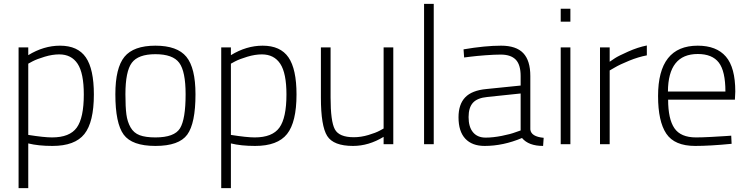

<svg xmlns="http://www.w3.org/2000/svg" viewBox="-20 -745 3868 992"><path d="M76 227V-500H126V-460Q206 -509 290 -509Q382 -509 423.5 -448.5Q465 -388 465 -257Q465 -114 416 -52.5Q367 9 251 9Q178 9 126 -4V227ZM286 -464Q251 -464 211 -452Q171 -440 148 -428L126 -416V-48Q208 -35 249 -35Q340 -35 376.5 -85.5Q413 -136 413 -257Q413 -367 381 -415.5Q349 -464 286 -464Z M990 -258Q990 -108 947.5 -49.5Q905 9 783 9Q662 9 619 -49.5Q576 -108 576 -258Q576 -394 623 -451.5Q670 -509 783 -509Q896 -509 943 -451.5Q990 -394 990 -258ZM783 -35Q881 -35 910 -82Q939 -129 939 -258Q939 -376 906 -420.5Q873 -465 783 -465Q694 -465 661 -420.5Q628 -376 628 -258Q628 -192 633 -154Q638 -116 654.5 -87Q671 -58 701.5 -46.5Q732 -35 783 -35Z M1123 227V-500H1173V-460Q1253 -509 1337 -509Q1429 -509 1470.5 -448.5Q1512 -388 1512 -257Q1512 -114 1463 -52.5Q1414 9 1298 9Q1225 9 1173 -4V227ZM1333 -464Q1298 -464 1258 -452Q1218 -440 1195 -428L1173 -416V-48Q1255 -35 1296 -35Q1387 -35 1423.5 -85.5Q1460 -136 1460 -257Q1460 -367 1428 -415.5Q1396 -464 1333 -464Z M1962 -500H2012V0H1962V-38Q1885 9 1804 9Q1703 9 1670.5 -42.5Q1638 -94 1638 -240V-500H1688V-241Q1688 -118 1710 -77Q1732 -36 1808 -36Q1845 -36 1883.5 -47.5Q1922 -59 1942 -70L1962 -81Z M2171 0V-725H2221V0Z M2720 -352V-76Q2724 -39 2789 -33L2786 9Q2711 9 2677 -32Q2580 9 2484 9Q2419 9 2384 -28.5Q2349 -66 2349 -139Q2349 -206 2383.5 -242Q2418 -278 2493 -285L2670 -303V-352Q2670 -411 2644.5 -437Q2619 -463 2567 -463Q2535 -463 2488 -459.5Q2441 -456 2410 -452L2378 -448L2375 -490Q2486 -509 2569 -509Q2647 -509 2683.5 -470.5Q2720 -432 2720 -352ZM2670 -262 2498 -244Q2446 -239 2423.5 -214Q2401 -189 2401 -140Q2401 -89 2424 -61.5Q2447 -34 2489 -34Q2527 -34 2572.5 -43Q2618 -52 2644 -62L2670 -71Z M2877 0V-500H2927V0ZM2877 -633V-700H2927V-633Z M3080 0V-500H3130V-426Q3140 -433 3157.5 -444.5Q3175 -456 3225.5 -478.5Q3276 -501 3322 -510V-459Q3279 -451 3231 -431.5Q3183 -412 3156 -396L3130 -381V0Z M3576 -35Q3608 -35 3653.5 -37.5Q3699 -40 3729 -42L3758 -44L3760 -2Q3648 9 3572 9Q3465 9 3422.5 -54.5Q3380 -118 3380 -249Q3380 -509 3585 -509Q3682 -509 3730.5 -452.5Q3779 -396 3779 -272L3777 -230H3432Q3432 -130 3464.5 -82.5Q3497 -35 3576 -35ZM3431 -272H3728Q3728 -377 3694 -421.5Q3660 -466 3585 -466Q3432 -466 3431 -272Z"/></svg>

Font: TitilliumText
Style: Light
Weight: 300
Designer: Accademia di Belle Arti di Urbino and others
Foundry: Accademia di Belle Arti di Urbino and others.
Version: Version 60.001